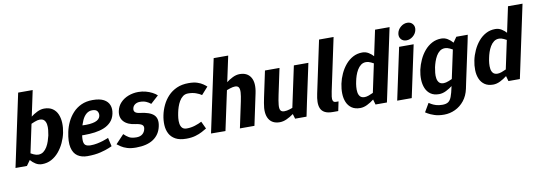

<svg xmlns="http://www.w3.org/2000/svg" viewBox="-70 -1163 5139 1822"><g transform="rotate(-10 2499.5 -252.0)"><path d="M148.3 -60 10.3 -70 144.3 -700H284.3ZM148.3 -60 105.3 0H-4.7L10.3 -70ZM88 -163.3Q88 -163.3 102.5 -151.8Q117 -140.3 139.2 -125.2Q161.3 -110 186 -98.5Q210.7 -87 230.7 -87L251 8Q218 8 190.3 -9Q162.7 -26 141.7 -51Q120.7 -76 106 -101Q91.3 -126 84 -143Q76.7 -160 76.7 -160ZM125 -336.7 115 -340Q115 -340 129.7 -357Q144.3 -374 169.2 -399Q194 -424 225.7 -449Q257.3 -474 292.2 -491Q327 -508 360 -508L300.3 -412Q280.3 -412 250.8 -400.5Q221.3 -389 192.5 -374.3Q163.7 -359.7 144.3 -348.2Q125 -336.7 125 -336.7ZM300.3 -412 360 -508Q409.7 -508 441.5 -486Q473.3 -464 488.8 -427Q504.3 -390 506 -344Q507.7 -298 497.7 -250Q487.7 -202 466.2 -156Q444.7 -110 413.5 -73Q382.3 -36 341.5 -14Q300.7 8 251 8L230.7 -87Q260 -87 281 -102.8Q302 -118.7 316.8 -144Q331.7 -169.3 340.8 -197.5Q350 -225.7 355.7 -250Q360.3 -274.3 363.3 -302Q366.3 -329.7 362.3 -355Q358.3 -380.3 344 -396.2Q329.7 -412 300.3 -412Z M909.7 -128.7 929 -45Q929 -45 899 -32Q869 -19 814.8 -5.5Q760.7 8 688 8L735.3 -88Q767.7 -88 798.5 -94.2Q829.3 -100.3 854.7 -108.3Q880 -116.3 894.8 -122.5Q909.7 -128.7 909.7 -128.7ZM548 -250H681.3Q668 -185.3 668.5 -150Q669 -114.7 685.5 -101.3Q702 -88 735.3 -88L688 8Q632 8 593.5 -18Q555 -44 542 -101Q529 -158 548 -250ZM827 -508Q895.3 -508 934.2 -487Q973 -466 986.8 -429.5Q1000.7 -393 990.7 -347Q980.7 -301 952.5 -271Q924.3 -241 883.8 -224.5Q843.3 -208 794.7 -201.5Q746 -195 694 -195L617 -196L689.3 -287.7Q730 -285.7 760.8 -288.7Q791.7 -291.7 813.2 -299Q834.7 -306.3 847.5 -318.5Q860.3 -330.7 864 -347Q869.3 -372.3 856.7 -392.7Q844 -413 806.3 -413Q774.7 -413 750.3 -393Q726 -373 709.2 -336.5Q692.3 -300 681.3 -250H548Q558 -298 579.8 -344Q601.7 -390 635.7 -427Q669.7 -464 717.2 -486Q764.7 -508 827 -508Z M1157 8 1177.7 -87Q1213.3 -87 1235 -105Q1256.7 -123 1262.7 -153Q1268.7 -179.7 1251.3 -193Q1234 -206.3 1190.7 -212L1245 -310Q1343 -299 1380.8 -262.5Q1418.7 -226 1402.7 -153Q1386.7 -76 1324.8 -34Q1263 8 1157 8ZM1267 -508 1266.3 -413Q1238.7 -413 1219 -399.3Q1199.3 -385.7 1194.7 -362.7Q1184.3 -318 1245 -310L1190.7 -212Q1114.7 -221 1078.2 -260.7Q1041.7 -300.3 1054.7 -362.7Q1064.3 -408.3 1095.2 -440.8Q1126 -473.3 1171.3 -490.7Q1216.7 -508 1267 -508ZM978.3 -55 1057.7 -139Q1080.7 -116 1105.7 -101.5Q1130.7 -87 1177.7 -87L1157 8Q1106.7 8 1071.8 -3Q1037 -14 1014.7 -29Q992.3 -44 978.3 -55ZM1369.7 -375.3Q1351.7 -391 1326.5 -402Q1301.3 -413 1266.3 -413L1267 -508Q1304.7 -508 1338.2 -499Q1371.7 -490 1399.5 -475.7Q1427.3 -461.3 1445.7 -444Z M1641.7 8Q1576.7 8 1537 -14Q1497.3 -36 1478.3 -73Q1459.3 -110 1457.2 -156Q1455 -202 1465 -250Q1475 -298 1496.8 -344Q1518.7 -390 1553.5 -427Q1588.3 -464 1637.5 -486Q1686.7 -508 1751.7 -508L1731 -412.3Q1701 -412.3 1680 -396.3Q1659 -380.3 1644.5 -355.2Q1630 -330 1620.8 -302.2Q1611.7 -274.3 1607 -250Q1601.7 -225.7 1598.7 -197.5Q1595.7 -169.3 1599.7 -144Q1603.7 -118.7 1618 -102.8Q1632.3 -87 1662.3 -87ZM1640.7 8 1661.3 -87Q1702.3 -87 1740.8 -99.2Q1779.3 -111.3 1807.3 -126.3L1840.7 -55Q1822.7 -44 1794.8 -29Q1767 -14 1729 -3Q1691 8 1640.7 8ZM1859.3 -374Q1838 -389 1804.8 -400.7Q1771.7 -412.3 1730.7 -412.3L1751.3 -508Q1801.7 -508 1834.8 -497Q1868 -486 1888.8 -471.3Q1909.7 -456.7 1922.7 -444.7Z M2210.7 -250Q2221.7 -302.3 2223.7 -335.3Q2225.7 -368.3 2215.8 -384Q2206 -399.7 2180.7 -399.7L2244 -508Q2318 -508 2350.3 -454.5Q2382.7 -401 2361.7 -302L2350.7 -250ZM2018.3 1 1879.3 0 2028.3 -700H2168.3ZM2157.7 0 2210.7 -250H2350.7L2297.7 0ZM2008 -336.7 1998 -340Q1998 -340 2012.8 -357Q2027.7 -374 2052.8 -399Q2078 -424 2109.7 -449Q2141.3 -474 2176.2 -491Q2211 -508 2244 -508L2180.7 -399.7Q2160.7 -399.7 2131.5 -390.2Q2102.3 -380.7 2074.2 -368.2Q2046 -355.7 2027 -346.2Q2008 -336.7 2008 -336.7Z M2434.3 -250H2574.3Q2562 -192 2558.7 -155.8Q2555.3 -119.7 2565.3 -103.3Q2575.3 -87 2602 -87L2542 8Q2468 8 2436.7 -45.5Q2405.3 -99 2424.3 -198ZM2828.7 -140 2671.7 -60 2765.7 -500H2905.7ZM2574.3 -250H2434.3L2487.3 -500H2627.3ZM2671.7 -60 2828.7 -140 2799.7 0H2689.7ZM2774.3 -150 2784 -146.7Q2784 -146.7 2769.7 -131Q2755.3 -115.3 2730.5 -92.3Q2705.7 -69.3 2674.3 -46.3Q2643 -23.3 2608.5 -7.7Q2574 8 2541 8L2601 -87Q2626 -87 2655.7 -96.5Q2685.3 -106 2712.2 -118.5Q2739 -131 2756.7 -140.5Q2774.3 -150 2774.3 -150Z M3099.3 -90 3054 0Q3005 0 2976.8 -15Q2948.7 -30 2937.3 -57Q2926 -84 2926.8 -119.5Q2927.7 -155 2936.7 -196L3043.7 -700H3183.7L3076.7 -196Q3071.7 -171 3068.2 -146.3Q3064.7 -121.7 3071 -105.8Q3077.3 -90 3099.3 -90ZM3099.3 -90H3124L3105.3 0H3054Z M3447.3 -60 3583.3 -700H3723.3L3589.3 -70ZM3447.3 -60 3589.3 -70 3574.3 0H3464.3ZM3552.3 -163.3 3562.3 -160Q3562.3 -160 3547.7 -143Q3533 -126 3507.8 -101Q3482.7 -76 3451 -51Q3419.3 -26 3384.5 -9Q3349.7 8 3316.7 8L3376.3 -87Q3392.3 -87 3415 -94.8Q3437.7 -102.7 3461.7 -114.2Q3485.7 -125.7 3506 -136.7Q3526.3 -147.7 3539.3 -155.5Q3552.3 -163.3 3552.3 -163.3ZM3589.3 -336.7Q3589.3 -336.7 3574.8 -348.2Q3560.3 -359.7 3537.8 -374.3Q3515.3 -389 3490.8 -400.5Q3466.3 -412 3446 -412L3425.7 -508Q3458.7 -508 3486.3 -491Q3514 -474 3535.3 -449Q3556.7 -424 3571 -399Q3585.3 -374 3593 -357Q3600.7 -340 3600.7 -340ZM3446 -412Q3416.7 -412 3395.7 -396.2Q3374.7 -380.3 3359.8 -355Q3345 -329.7 3335.8 -302Q3326.7 -274.3 3322 -250Q3316.3 -225.7 3313.7 -197.5Q3311 -169.3 3314.7 -144Q3318.3 -118.7 3332.7 -102.8Q3347 -87 3376.3 -87L3316.7 8Q3267 8 3235.3 -14Q3203.7 -36 3188 -73Q3172.3 -110 3171.2 -156Q3170 -202 3180 -250Q3190 -298 3211.2 -344Q3232.3 -390 3263.3 -427Q3294.3 -464 3335.2 -486Q3376 -508 3425.7 -508Z M3673.3 0 3780 -500H3920L3813.3 0ZM3860 -548.3Q3825.7 -548.3 3807 -572Q3788.3 -595.7 3795.7 -630Q3803 -663.7 3831.8 -687.7Q3860.7 -711.7 3895 -711.7Q3928.7 -711.7 3947.5 -687.7Q3966.3 -663.7 3959 -630Q3951.7 -595.7 3922.7 -572Q3893.7 -548.3 3860 -548.3Z M4289.3 -440 4427.3 -430 4350.3 -70 4203.7 -40ZM4350.3 -70 4335.3 2Q4321.3 68 4284.5 114Q4247.7 160 4196.7 184Q4145.7 208 4089.7 208V113Q4125 113 4145.3 99.8Q4165.7 86.7 4178.5 53.3Q4191.3 20 4203.7 -40ZM4289.3 -440 4331.3 -500H4441.3L4427.3 -430ZM4312.7 -163.3 4322.7 -160Q4322.7 -160 4307.8 -143Q4293 -126 4267.8 -101Q4242.7 -76 4211 -51Q4179.3 -26 4144.5 -9Q4109.7 8 4076.7 8L4137.3 -87Q4157.7 -87 4187 -98.5Q4216.3 -110 4245.2 -125.2Q4274 -140.3 4293.3 -151.8Q4312.7 -163.3 4312.7 -163.3ZM4349.7 -336.7Q4349.7 -336.7 4335.2 -348.2Q4320.7 -359.7 4298 -374.3Q4275.3 -389 4250.8 -400.5Q4226.3 -412 4206 -412L4186.7 -508Q4219.7 -508 4247.3 -491Q4275 -474 4296 -449Q4317 -424 4331.7 -399Q4346.3 -374 4353.7 -357Q4361 -340 4361 -340ZM4206 -412Q4176.7 -412 4155.7 -396.2Q4134.7 -380.3 4120.2 -355Q4105.7 -329.7 4096.5 -302Q4087.3 -274.3 4082 -250Q4077.3 -225.7 4074.3 -197.5Q4071.3 -169.3 4075.3 -144Q4079.3 -118.7 4093.7 -102.8Q4108 -87 4137.3 -87L4076.7 8Q4027 8 3995.7 -14Q3964.3 -36 3948.7 -73Q3933 -110 3931.5 -156Q3930 -202 3940 -250Q3951 -298 3972 -344Q3993 -390 4024.2 -427Q4055.3 -464 4096.2 -486Q4137 -508 4186.7 -508ZM3962.7 72.3Q3970.7 77.3 3986.8 87Q4003 96.7 4028.8 104.8Q4054.7 113 4090.7 113V208Q4035.7 208 3996 194.5Q3956.3 181 3935.3 168Q3914.3 155 3914.3 155Z M4728.3 -60 4864.3 -700H5004.3L4870.3 -70ZM4728.3 -60 4870.3 -70 4855.3 0H4745.3ZM4833.3 -163.3 4843.3 -160Q4843.3 -160 4828.7 -143Q4814 -126 4788.8 -101Q4763.7 -76 4732 -51Q4700.3 -26 4665.5 -9Q4630.7 8 4597.7 8L4657.3 -87Q4673.3 -87 4696 -94.8Q4718.7 -102.7 4742.7 -114.2Q4766.7 -125.7 4787 -136.7Q4807.3 -147.7 4820.3 -155.5Q4833.3 -163.3 4833.3 -163.3ZM4870.3 -336.7Q4870.3 -336.7 4855.8 -348.2Q4841.3 -359.7 4818.8 -374.3Q4796.3 -389 4771.8 -400.5Q4747.3 -412 4727 -412L4706.7 -508Q4739.7 -508 4767.3 -491Q4795 -474 4816.3 -449Q4837.7 -424 4852 -399Q4866.3 -374 4874 -357Q4881.7 -340 4881.7 -340ZM4727 -412Q4697.7 -412 4676.7 -396.2Q4655.7 -380.3 4640.8 -355Q4626 -329.7 4616.8 -302Q4607.7 -274.3 4603 -250Q4597.3 -225.7 4594.7 -197.5Q4592 -169.3 4595.7 -144Q4599.3 -118.7 4613.7 -102.8Q4628 -87 4657.3 -87L4597.7 8Q4548 8 4516.3 -14Q4484.7 -36 4469 -73Q4453.3 -110 4452.2 -156Q4451 -202 4461 -250Q4471 -298 4492.2 -344Q4513.3 -390 4544.3 -427Q4575.3 -464 4616.2 -486Q4657 -508 4706.7 -508Z"/></g></svg>

Font: Epunda Sans Light
Style: Italic
Weight: 300
Italic angle: -12.0243°
Designer: Simon Atzbach
Foundry: typofactur
Version: Version 2.204